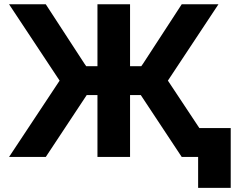

<svg xmlns="http://www.w3.org/2000/svg" viewBox="-20 -743 1129 909"><path d="M1072.3 -136.7H923.8L774.9 -361.3L1014.2 -722.7H840.3L657.2 -441.4L648.9 -429.7H595.7V-722.7H441.4V-429.7H388.2L379.9 -441.4L196.8 -722.7H22.9L262.2 -361.3L22.9 0H196.8L390.6 -293H441.4V0H595.7V-293H646.5L840.3 0H918V146.5H1072.3Z"/></svg>

Font: Giphurs ExtraBold
Style: Regular
Weight: 800
Version: Version 1.000